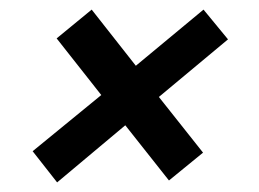

<svg xmlns="http://www.w3.org/2000/svg" viewBox="-20 -450 539 400"><path d="M99 -70 48 -135 191 -252 98 -370 171 -430 263 -313 404 -430 455 -368 311 -248 403 -132 332 -74 241 -189Z"/></svg>

Font: Saira Medium
Style: Italic
Weight: 500
Italic angle: -12°
Designer: Hector Gatti with collaboration of the Omnibus-Type team
Foundry: Omnibus-Type
Version: Version 1.100; ttfautohint (v1.8.3)